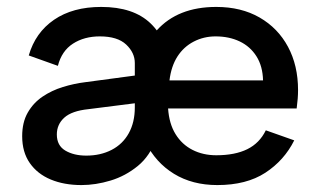

<svg xmlns="http://www.w3.org/2000/svg" viewBox="-20 -527 922 554"><path d="M607 7Q535 7 482 -25.5Q429 -58 400 -116.5Q371 -175 371 -253Q371 -371 432 -439Q493 -507 604 -507Q676 -507 729 -476.5Q782 -446 811 -392Q840 -338 840 -267Q840 -255 839 -242Q838 -229 836 -214H465Q468 -170 486.5 -140Q505 -110 535.5 -94.5Q566 -79 604 -79Q658 -79 693.5 -96.5Q729 -114 747 -151L829 -122Q800 -64 745.5 -28.5Q691 7 607 7ZM739 -295Q738 -336 720 -364.5Q702 -393 671.5 -407.5Q641 -422 602 -422Q568 -422 539 -407Q510 -392 492 -364Q474 -336 469 -295ZM423 -199 431 -127Q413 -77 377.5 -48Q342 -19 299 -6Q256 7 215 7Q165 7 126.5 -9Q88 -25 66 -56.5Q44 -88 44 -134Q44 -174 60 -202Q76 -230 102.5 -248Q129 -266 161.5 -276Q194 -286 227 -290L369 -309V-345Q369 -375 344 -398.5Q319 -422 268 -422Q223 -422 190.5 -401Q158 -380 147 -337L63 -367Q82 -433 136 -470Q190 -507 272 -507Q365 -507 414.5 -459.5Q464 -412 464 -336V-234ZM369 -229 235 -212Q187 -207 165.5 -187.5Q144 -168 144 -139Q144 -107 168.5 -92.5Q193 -78 229 -78Q270 -78 302 -94.5Q334 -111 351.5 -142.5Q369 -174 369 -217Z"/></svg>

Font: Albert Sans Medium
Style: Regular
Weight: 500
Designer: Andreas Rasmussen
Foundry: a.Foundry
Version: Version 1.025